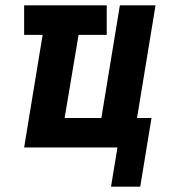

<svg xmlns="http://www.w3.org/2000/svg" viewBox="-20 -550 640 716"><path d="M394 146 418 0H70L139 -420H70V-530H378V-420H273L221 -110H358L427 -530H560L491 -110H545L503 146Z"/></svg>

Font: Iosevka Curly XBdExObl
Style: Regular
Weight: 800
Width: 7
Italic angle: -9°
Monospace: yes
Designer: Belleve Invis
Foundry: Belleve Invis
Version: Version 11.1.0; ttfautohint (v1.8.3)